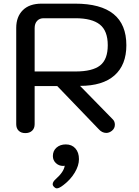

<svg xmlns="http://www.w3.org/2000/svg" viewBox="-20 -720 763 1053"><path d="M69 -567Q69 -628 105 -664Q141 -700 208 -700H392Q673 -700 673 -472Q673 -364 608 -306.5Q543 -249 419 -249L599 -65Q610 -54 610 -36Q610 -16 594 -3Q579 9 563 9Q539 9 520 -13L294 -248H170V-39Q170 -16 156 -3Q142 10 119 10Q96 10 82.5 -3Q69 -16 69 -39ZM394 -328Q487 -328 529 -361Q571 -394 571 -472Q571 -551 527.5 -585.5Q484 -620 394 -620H219Q197 -620 183.5 -605.5Q170 -591 170 -566V-328ZM269 290Q269 277 286 262Q330 223 335 189L326 190Q303 190 286.5 174.5Q270 159 270 136Q270 107 290 89.5Q310 72 341 72Q374 72 393.5 94Q413 116 413 153Q413 188 390 226.5Q367 265 329 294Q305 313 292 313Q284 313 276 305Q269 298 269 290Z"/></svg>

Font: Kodchasan Medium
Style: Regular
Weight: 500
Designer: Katatrad Aksorn Co.,Ltd.
Foundry: Cadson Demak Co.,Ltd.
Version: Version 1.000; ttfautohint (v1.6)